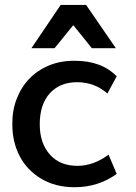

<svg xmlns="http://www.w3.org/2000/svg" viewBox="-20 -766 564 797"><path d="M110.4 -565.9 231.9 -745.6H337.4L460.9 -565.9H361.3L284.2 -661.6L206.5 -565.9ZM290 11.2Q210.4 11.2 151.4 -23.9Q91.8 -59.6 61.5 -118.2Q31.2 -176.8 31.2 -249Q30.3 -305.7 48.8 -354.5Q67.4 -403.3 101.6 -439Q135.7 -474.6 183.8 -494.4Q231.9 -514.2 290.5 -513.7Q401.9 -513.7 464.4 -449.2L425.8 -377.9Q372.1 -424.8 300.3 -424.8Q228.5 -424.8 186.5 -378.4Q145 -332.5 145 -249.5Q145 -171.9 187 -124.5Q228.5 -77.6 301.3 -77.6Q368.2 -77.6 430.7 -124L464.4 -43.9Q387.2 11.2 290 11.2Z"/></svg>

Font: Ride Light
Style: Bold
Weight: 600
Version: Version 3.000